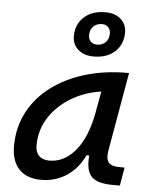

<svg xmlns="http://www.w3.org/2000/svg" viewBox="-56 -842 697 897"><g transform="rotate(5 293.0 -393.0)"><path d="M169.4 10.3Q103 10.3 66.9 -27.8Q30.8 -65.9 30.8 -135.3Q30.8 -223.1 68.1 -294.7Q105.5 -366.2 172.9 -417Q240.2 -467.8 330.6 -495.1Q420.9 -522.5 526.9 -522.5H536.6L472.2 -154.8Q465.3 -115.7 478.3 -98.1Q491.2 -80.6 534.2 -80.6H554.2L539.6 4.9H504.9Q433.1 4.9 405.8 -23.9Q378.4 -52.7 384.8 -122.6H372.1Q342.3 -59.1 289.8 -24.4Q237.3 10.3 169.4 10.3ZM201.2 -82.5Q271.5 -82.5 323.7 -146Q376 -209.5 397 -325.7L415 -425.3Q335 -413.1 271.7 -374.3Q208.5 -335.4 171.9 -277.1Q135.3 -218.8 135.3 -147.5Q135.3 -116.2 152.6 -99.4Q169.9 -82.5 201.2 -82.5ZM364.7 -585Q319.8 -585 292.2 -608.9Q264.6 -632.8 264.6 -671.4Q264.6 -727.5 302.2 -761.7Q339.8 -795.9 401.9 -795.9Q446.8 -795.9 474.1 -772.2Q501.5 -748.5 501.5 -709.5Q501.5 -653.3 463.9 -619.1Q426.3 -585 364.7 -585ZM375 -641.6Q400.4 -641.6 415.8 -657.2Q431.2 -672.9 431.2 -698.2Q431.2 -716.8 420.4 -728Q409.7 -739.3 391.6 -739.3Q366.2 -739.3 350.6 -723.9Q335 -708.5 335 -682.6Q335 -664.6 345.9 -653.1Q356.9 -641.6 375 -641.6Z"/></g></svg>

Font: Cascadia Mono
Style: Italic
Weight: 400
Italic angle: -10°
Monospace: yes
Designer: Aaron Bell
Foundry: Saja Typeworks
Version: Version 2404.023; ttfautohint (v1.8.4)